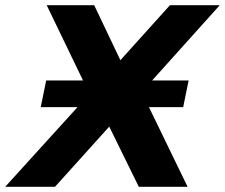

<svg xmlns="http://www.w3.org/2000/svg" viewBox="-60 -720 867 740"><path d="M97 -307 118 -410H667L646 -307ZM120 -700H303L404 -488L595 -700H787L486 -365L663 0H475L361 -232L152 0H-40L285 -358Z"/></svg>

Font: MOST Montserrat
Style: Bold Italic
Weight: 700
Italic angle: -11.3°
Designer: Julieta Ulanovsky
Foundry: Julieta Ulanovsky
Version: Version 8.000;March 11, 2024;FontCreator 15.0.0.2926 64-bit